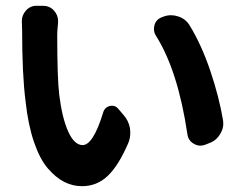

<svg xmlns="http://www.w3.org/2000/svg" viewBox="-20 -599 839 657"><path d="M54.7 -526.4Q54.7 -546.9 68.4 -562.5Q84 -580.1 106.4 -579.1H127Q150.4 -579.1 165 -562.5Q178.7 -546.9 178.7 -527.3Q178.7 -524.4 178.7 -521.5Q175.8 -492.2 175.8 -481.4Q175.8 -332 182.6 -275.4Q192.4 -195.3 213.4 -148.9Q234.4 -102.5 262.7 -102.5Q298.8 -102.5 333 -213.9Q337.9 -231.4 355.5 -236.3Q359.4 -237.3 363.3 -237.3Q376 -237.3 384.8 -226.6L402.3 -206.1Q419.9 -186.5 424.8 -160.2Q425.8 -152.3 425.8 -144.5Q425.8 -126 418.9 -109.4Q385.7 -32.2 348.6 2.9Q311.5 38.1 260.7 38.1Q228.5 38.1 199.7 23.4Q170.9 8.8 143.6 -22.9Q116.2 -54.7 96.2 -113.3Q76.2 -171.9 67.4 -252.9Q55.7 -343.8 55.7 -496.1ZM513.7 -476.6Q506.8 -487.3 506.8 -500Q506.8 -506.8 508.8 -513.7Q514.6 -533.2 534.2 -540L539.1 -542Q551.8 -546.9 565.4 -546.9Q577.1 -546.9 588.9 -543Q614.3 -535.2 627.9 -513.7Q668.9 -447.3 699.2 -357.9Q729.5 -268.6 743.2 -187.5Q744.1 -181.6 744.1 -175.8Q744.1 -157.2 733.4 -140.6Q720.7 -118.2 696.3 -109.4L681.6 -103.5Q673.8 -100.6 665 -100.6Q654.3 -100.6 642.6 -107.4Q624 -118.2 621.1 -140.6Q588.9 -357.4 513.7 -476.6Z"/></svg>

Font: Gen Jyuu Gothic P Bold
Style: Bold
Weight: 700
Designer: [Source Han Sans]
Ryoko NISHIZUKA  (kana & ideographs); Paul D. Hunt (Latin, Greek & Cyrillic); Wenlong ZHANG  (bopomofo
Version: Version 1.002.20150607